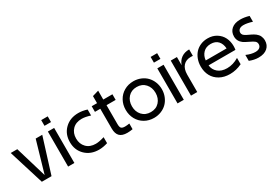

<svg xmlns="http://www.w3.org/2000/svg" viewBox="45 -1694 3807 2657"><g transform="rotate(-30 1948.5 -365.5)"><path d="M208 0 34.2 -560.1H139.2L288.1 -61L433.1 -560.1H538.1L362.8 0Z M627.9 -560.1H728V0H627.9ZM627 -651.9V-743.2H731V-651.9Z M1256.8 -453.1Q1176.8 -479 1119.6 -479Q1026.4 -479 971.9 -423.6Q917.5 -368.2 917.5 -279.8Q917.5 -192.4 971.9 -136.7Q1026.4 -81.1 1119.6 -81.1Q1172.4 -81.1 1256.8 -106.9V-11.2Q1184.1 12.2 1118.7 12.2Q986.3 12.2 902.1 -69.6Q817.9 -151.4 817.9 -279.8Q817.9 -408.2 902.1 -490Q986.3 -571.8 1118.7 -571.8Q1185.5 -571.8 1256.8 -548.8Z M1573.2 5.9Q1490.2 5.9 1451.9 -33.4Q1413.6 -72.8 1413.6 -153.8V-470.2H1328.1V-560.1H1413.6V-672.9L1513.2 -702.1V-560.1H1659.2V-470.2H1513.2V-168.9Q1513.2 -119.6 1529.5 -102.8Q1545.9 -85.9 1587.4 -85.9Q1620.6 -85.9 1659.2 -92.8V-2Q1613.3 5.9 1573.2 5.9Z M1998.5 -571.8Q2060.5 -571.8 2114.7 -549.3Q2168.9 -526.9 2206.8 -487.8Q2244.6 -448.7 2266.1 -394.8Q2287.6 -340.8 2287.6 -279.8Q2287.6 -218.8 2266.1 -164.8Q2244.6 -110.8 2206.8 -71.8Q2168.9 -32.7 2114.7 -10.3Q2060.5 12.2 1998.5 12.2Q1915.5 12.2 1849.4 -26.1Q1783.2 -64.5 1746.6 -131.1Q1710 -197.8 1710 -279.8Q1710 -361.8 1746.6 -428.5Q1783.2 -495.1 1849.4 -533.4Q1915.5 -571.8 1998.5 -571.8ZM1861.3 -423.1Q1809.6 -366.2 1809.6 -279.8Q1809.6 -193.4 1861.3 -136.7Q1913.1 -80.1 1998.5 -80.1Q2084 -80.1 2135.3 -136.7Q2186.5 -193.4 2186.5 -279.8Q2186.5 -366.2 2135.3 -423.1Q2084 -480 1998.5 -480Q1913.1 -480 1861.3 -423.1Z M2376.5 -560.1H2476.6V0H2376.5ZM2375.5 -651.9V-743.2H2479.5V-651.9Z M2591.3 -560.1H2689.9V-429.2Q2712.4 -495.1 2763.7 -531Q2814.9 -566.9 2889.2 -566.9V-463.9Q2866.7 -465.8 2857.4 -465.8Q2779.8 -465.8 2735.6 -417.5Q2691.4 -369.1 2691.4 -275.9V0H2591.3Z M3210.9 12.2Q3118.2 12.2 3049.1 -26.1Q2980 -64.5 2944.6 -130.1Q2909.2 -195.8 2909.2 -279.8Q2909.2 -341.8 2929 -395.5Q2948.7 -449.2 2984.1 -488.3Q3019.5 -527.3 3071.3 -549.6Q3123 -571.8 3185.1 -571.8Q3265.1 -571.8 3325.4 -533.9Q3385.7 -496.1 3415.8 -435.1Q3445.8 -374 3445.8 -299.8Q3445.8 -269.5 3440.9 -241.2H3011.7Q3018.6 -170.9 3072.5 -124.5Q3126.5 -78.1 3216.8 -78.1Q3312.5 -78.1 3403.8 -133.8V-33.2Q3309.6 12.2 3210.9 12.2ZM3011.7 -319.8H3344.7Q3340.3 -395 3299.3 -439.5Q3258.3 -483.9 3184.1 -483.9Q3107.9 -483.9 3063 -437.5Q3018.1 -391.1 3011.7 -319.8Z M3667.5 12.2Q3599.1 12.2 3524.4 -17.1V-111.8Q3603 -77.1 3667.5 -77.1Q3713.4 -77.1 3736.6 -97.2Q3759.8 -117.2 3759.8 -148.9Q3759.8 -180.2 3738 -198.7Q3716.3 -217.3 3666.5 -240.2Q3603.5 -270 3579.1 -287.6Q3515.6 -334.5 3515.6 -411.1Q3515.6 -483.9 3566.2 -527.8Q3616.7 -571.8 3707.5 -571.8Q3772.9 -571.8 3845.7 -549.8V-457Q3764.2 -482.9 3707.5 -482.9Q3662.6 -482.9 3639.6 -463.4Q3616.7 -443.8 3616.7 -413.1Q3616.7 -400.9 3621.6 -390.4Q3626.5 -379.9 3632.6 -372.8Q3638.7 -365.7 3653.1 -356.9Q3667.5 -348.1 3677.2 -343.3Q3687 -338.4 3708.5 -328.1Q3728.5 -318.8 3740 -313.2Q3751.5 -307.6 3769.8 -297.1Q3788.1 -286.6 3798.8 -277.6Q3809.6 -268.6 3822.8 -254.6Q3835.9 -240.7 3843 -226.3Q3850.1 -211.9 3855.2 -192.4Q3860.4 -172.9 3860.4 -150.9Q3860.4 -76.7 3809.6 -32.2Q3758.8 12.2 3667.5 12.2Z"/></g></svg>

Font: TASA Explorer Medium
Style: Regular
Weight: 500
Designer: Weizhong Zhang
Foundry: Local Remote
Version: Version 1.000;Glyphs 3.1.2 (3151)